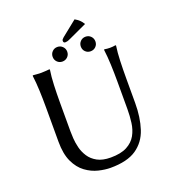

<svg xmlns="http://www.w3.org/2000/svg" viewBox="-163 -1045 1059 1179"><g transform="rotate(-20 366.5 -455.5)"><path d="M576.7 -471.7Q576.7 -531.2 574.5 -584.7Q572.3 -638.2 566.4 -683.6L568.4 -687Q587.4 -683.6 605 -683.6Q623 -683.6 642.1 -687L644.5 -683.6Q638.2 -641.1 636.2 -586.2Q634.3 -531.2 634.3 -471.7V-312.5Q634.3 -218.3 610.4 -145Q586.4 -71.8 526.4 -30.8Q466.3 10.3 356.9 10.3Q321.3 10.3 278.8 0Q236.3 -10.3 197.5 -38.6Q158.7 -66.9 134.5 -118.4Q110.4 -169.9 110.4 -250V-471.7Q110.4 -531.2 108.2 -584.7Q106 -638.2 100.1 -683.6L102.1 -687Q111.3 -686 128.9 -684.8Q146.5 -683.6 155.8 -683.6Q165 -683.6 182.6 -684.8Q200.2 -686 210 -687L212.4 -683.6Q205.6 -641.1 203.4 -586.2Q201.2 -531.2 201.2 -471.7V-285.2Q201.2 -268.1 202.9 -239Q204.6 -210 212.6 -177.2Q220.7 -144.5 239.7 -115.2Q258.8 -85.9 292.7 -67.4Q326.7 -48.8 379.4 -48.8Q446.3 -48.8 486.1 -70.1Q525.9 -91.3 545.7 -126.7Q565.4 -162.1 571 -205.6Q576.7 -249 576.7 -293.5ZM460 -922.4Q494.6 -903.3 510.7 -873.5L393.6 -819.3Q380.4 -813 372.6 -811Q364.7 -809.1 359.4 -809.1Q346.7 -809.1 346.7 -822.3Q346.7 -827.6 349.4 -831.5Q352.1 -835.4 359.4 -841.8ZM254.9 -751.5Q254.9 -771.5 268.6 -785.4Q282.2 -799.3 302.2 -799.3Q322.3 -799.3 336.2 -785.4Q350.1 -771.5 350.1 -751.5Q350.1 -731.4 336.2 -717.8Q322.3 -704.1 302.2 -704.1Q282.2 -704.1 268.6 -717.8Q254.9 -731.4 254.9 -751.5ZM439 -751.5Q439 -771.5 452.6 -785.4Q466.3 -799.3 486.3 -799.3Q506.8 -799.3 520.5 -785.4Q534.2 -771.5 534.2 -751.5Q534.2 -731.4 520.5 -717.8Q506.8 -704.1 486.3 -704.1Q466.3 -704.1 452.6 -717.8Q439 -731.4 439 -751.5Z"/></g></svg>

Font: Kurinto Seri
Style: Regular
Weight: 400
Designer: Kurinto was developed by Clint Goss from a range of fonts that are compatible with the SIL Open Font License Version 1.1
Foundry: Clinton F. Goss
Version: Version 2.196; July 25, 2020